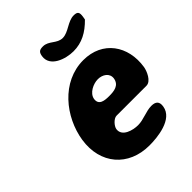

<svg xmlns="http://www.w3.org/2000/svg" viewBox="-207 -845 969 969"><g transform="rotate(-45 277.5 -360.5)"><path d="M72 -253C49 -102 143 7 292 7C349 7 468 -4 480 -83C485 -114 471 -128 440 -128C401 -128 364 -106 324 -106C287 -106 225 -122 232 -170C235 -188 260 -217 281 -217H494C527 -217 548 -268 552 -292C573 -425 497 -534 360 -534C205 -534 94 -394 72 -253ZM260 -357C266 -393 312 -414 344 -414C377 -414 409 -394 404 -359C397 -317 359 -313 325 -313C293 -313 254 -316 260 -357ZM227 -695C217 -628 301 -600 357 -600C417 -600 465 -626 511 -673L514 -690C518 -718 513 -728 485 -728C443 -728 407 -686 366 -686C325 -686 306 -727 265 -727C240 -727 231 -720 227 -695Z"/></g></svg>

Font: Asimov Print
Style: Regular
Weight: 500
Designer: Google
Version: Version 2.000980: 2014